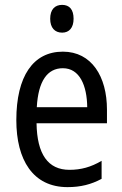

<svg xmlns="http://www.w3.org/2000/svg" viewBox="-20 -758 502 788"><path d="M235 -738C205 -738 186 -719 186 -681C186 -644 205 -624 235 -624C264 -624 282 -644 282 -681C282 -719 265 -738 235 -738ZM238 -546C116 -546 47 -445 47 -265C47 -102 115 10 257 10C311 10 354 -1 397 -24V-98C353 -72 312 -61 265 -61C177 -61 132 -125 130 -252H419V-308C419 -444 356 -546 238 -546ZM238 -478C307 -478 337 -407 338 -318H131C137 -425 174 -478 238 -478Z"/></svg>

Font: Noto Sans Lao Looped Condensed
Style: Regular
Weight: 400
Width: 3
Designer: Mark Frömberg, Ben Mitchell
Foundry: The Fontpad Ltd
Version: Version 1.003